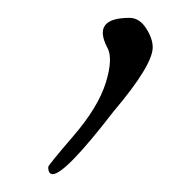

<svg xmlns="http://www.w3.org/2000/svg" viewBox="-20 -62 219 215"><path d="M151 -9Q151 11 107 63Q53 133 39 133Q34 133 34 125Q34 123 62 90.5Q90 58 98.5 30.5Q107 3 100 -9Q83 -42 125 -42Q136 -42 143.5 -30.5Q151 -19 151 -9Z"/></svg>

Font: Allura
Style: Regular
Weight: 400
Designer: Robert E. Leuschke
Foundry: Robert E. Leuschke
Version: Version 1.004